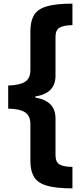

<svg xmlns="http://www.w3.org/2000/svg" viewBox="-20 -819 460 1055"><path d="M378 216Q285 216 235 200.5Q185 185 166 151.5Q147 118 147 66V-137Q147 -183 117.5 -202Q88 -221 25 -222V-349Q88 -351 117.5 -369.5Q147 -388 147 -434V-648Q147 -701 166 -734.5Q185 -768 235 -783.5Q285 -799 378 -799V-681Q331 -680 308 -667.5Q285 -655 285 -616V-404Q285 -353 256.5 -325Q228 -297 174 -289V-283Q228 -274 256.5 -246Q285 -218 285 -167V33Q285 72 308 85Q331 98 378 98Z"/></svg>

Font: Noto Sans Sinhala ExtraBold
Style: Regular
Weight: 800
Designer: Jelle Bosma - Monotype Design Team
Foundry: Monotype Imaging Inc.
Version: Version 2.006; ttfautohint (v1.8.4.7-5d5b)